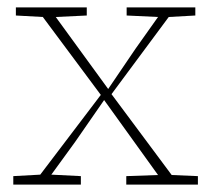

<svg xmlns="http://www.w3.org/2000/svg" viewBox="-20 -500 572 520"><path d="M323 -458V-480H509V-458L437 -454L282 -245L445 -26L516 -23V0H322V-23L408 -26L262 -229L183 -115L119 -27L199 -23V0H16V-23L89 -27L253 -243L96 -454L23 -458V-480H215V-458L131 -454L273 -259L347 -368L408 -454Z"/></svg>

Font: Source Serif 4 SmText ExtraLight
Style: Regular
Weight: 200
Designer: Frank Grießhammer
Foundry: Adobe
Version: Version 4.005;hotconv 1.1.0;makeotfexe 2.6.0